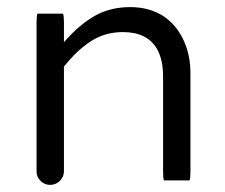

<svg xmlns="http://www.w3.org/2000/svg" viewBox="-20 -522 635 541"><path d="M85.4 -483.4Q83 -477.1 83 -458V-39.1Q83 -23.4 94.2 -12.2Q106 -1 121.1 -1Q137.2 -1 148.7 -12.5Q160.2 -23.9 160.2 -39.1V-334.5Q176.3 -354 190.4 -368.7Q214.4 -392.1 238.3 -407.2Q277.3 -431.6 326.2 -431.6Q394.5 -431.6 421.9 -384.8Q439.5 -355 439.5 -306.6V-39.1Q439.5 -20 441.9 -13.7H514.2Q516.6 -20 516.6 -39.1V-316.4Q516.6 -368.7 496.1 -411.1Q476.1 -453.1 439 -477.5Q399.4 -502 346.9 -502Q294.4 -502 252.9 -480.5Q211.4 -458.5 171.9 -416L160.2 -403.3V-458Q160.2 -477.1 157.7 -483.4Z"/></svg>

Font: YuPearl-Light
Style: Light
Weight: 300
Designer: Max Yao
Foundry: Max-Everyday
Version: Version 1.011; ttfautohint (v1.8.3)